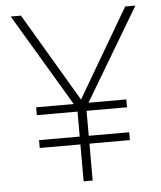

<svg xmlns="http://www.w3.org/2000/svg" viewBox="-52 -759 673 804"><g transform="rotate(-5 285.0 -357.0)"><path d="M286 -342 504 -714H547L316 -326H475V-293H305V-188H475V-155H305V0H267V-155H96V-188H267V-293H96V-326H254L23 -714H66Z"/></g></svg>

Font: Noto Sans Symbols ExtraLight
Style: Regular
Weight: 250
Version: Version 2.002